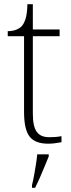

<svg xmlns="http://www.w3.org/2000/svg" viewBox="-20 -677 340 918"><path d="M210 10Q148 10 121.5 -24Q95 -58 95 -142V-504H17V-528Q38 -528 55 -534Q72 -540 83 -551Q94 -562 102 -586.5Q110 -611 111 -657H137V-536H265V-504H137V-134Q137 -73 155.5 -47Q174 -21 215 -21Q232 -21 245 -22Q258 -23 274 -26V3Q258 6 242 8Q226 10 210 10ZM133 208Q139 184 143.5 158.5Q148 133 152 108Q156 83 158 61H213V71Q204 92 193 119.5Q182 147 170 174Q158 201 148 221H133Z"/></svg>

Font: Noto Serif Thai ExtraLight
Style: Regular
Weight: 250
Version: Version 2.001